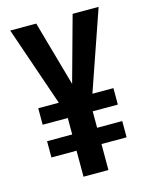

<svg xmlns="http://www.w3.org/2000/svg" viewBox="-109 -785 672 856"><g transform="rotate(-15 227.0 -357.0)"><path d="M227 -413 142 -714H22L148 -347H53V-271H169V-195H53V-120H169V0H284V-120H400V-195H284V-271H400V-347H303L430 -714H310Z"/></g></svg>

Font: Noto Sans Myanmar UI ExtraCondensed SemiBold
Style: Regular
Weight: 600
Width: 2
Designer: Monotype Design Team
Foundry: Monotype Imaging Inc.
Version: Version 2.103